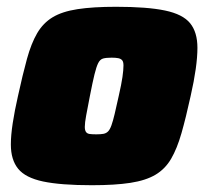

<svg xmlns="http://www.w3.org/2000/svg" viewBox="-20 -538 611 566"><path d="M251 8Q159 8 107 -3Q55 -14 33.5 -40.5Q12 -67 12 -112Q12 -139 17.5 -175Q23 -211 33 -255Q47 -319 59.5 -364.5Q72 -410 89.5 -440Q107 -470 135 -487Q163 -504 208.5 -511Q254 -518 322 -518Q414 -518 466.5 -507Q519 -496 540.5 -469.5Q562 -443 562 -397Q562 -370 557 -334.5Q552 -299 542 -255Q528 -191 515 -145.5Q502 -100 484.5 -70Q467 -40 438.5 -23Q410 -6 364.5 1Q319 8 251 8ZM264 -142Q277 -142 285 -143.5Q293 -145 298.5 -150.5Q304 -156 308.5 -168.5Q313 -181 318 -202Q323 -223 330 -255Q338 -290 341 -311Q344 -332 344 -345Q344 -356 340 -360.5Q336 -365 328.5 -366.5Q321 -368 309 -368Q293 -368 284 -365.5Q275 -363 269.5 -352Q264 -341 258.5 -318.5Q253 -296 245 -255Q238 -219 234 -197.5Q230 -176 230 -164Q230 -154 233.5 -149Q237 -144 244.5 -143Q252 -142 264 -142Z"/></svg>

Font: Saira Thin Black
Style: Italic
Weight: 900
Italic angle: -12°
Version: Version 1.101